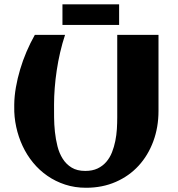

<svg xmlns="http://www.w3.org/2000/svg" viewBox="-20 -867 836 902"><path d="M285.6 -703.1Q272.5 -663.6 262.7 -621.3Q252.9 -579.1 246.6 -536.9Q240.2 -494.6 237.1 -453.6Q233.9 -412.6 233.9 -376Q233.9 -349.1 234.1 -315.7Q234.4 -282.2 238 -247.6Q241.7 -212.9 250 -179.9Q258.3 -147 274.7 -121.1Q291 -95.2 316.7 -79.6Q342.3 -64 380.4 -64Q414.1 -64 438.2 -75.4Q462.4 -86.9 479.2 -106.4Q496.1 -126 506.1 -151.4Q516.1 -176.8 521.7 -204.6Q527.3 -232.4 529.1 -261Q530.8 -289.6 530.8 -315.4V-703.1H724.6V-345.7Q724.6 -269 700.2 -203.1Q675.8 -137.2 631.3 -88.6Q586.9 -40 523.9 -12.5Q460.9 15.1 384.3 15.1Q331.5 15.1 286.1 0.2Q240.7 -14.6 202.9 -40.8Q165 -66.9 135.5 -102.8Q106 -138.7 86.2 -181.2Q66.4 -223.6 56.2 -270.8Q45.9 -317.9 46.9 -366.2V-376Q47.4 -415 54.7 -456.8Q62 -498.5 74.5 -540.5Q86.9 -582.5 104.5 -623.8Q122.1 -665 143.6 -703.1ZM539.6 -750H273.4V-846.7H539.6Z"/></svg>

Font: Aclonica
Style: Regular
Weight: 400
Designer: Astigmatic (AOETI)
Foundry: Astigmatic (AOETI)
Version: Version 1.000